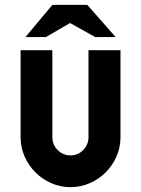

<svg xmlns="http://www.w3.org/2000/svg" viewBox="-20 -756 582 792"><path d="M477 -549V-190Q477 -148 460.5 -110.5Q444 -73 416 -45Q388 -17 350.5 -0.5Q313 16 271 16Q229 16 191.5 -0.5Q154 -17 126 -45Q98 -73 81.5 -110.5Q65 -148 65 -190V-549H196V-190Q196 -159 218 -137Q240 -115 271 -115Q302 -115 323.5 -137.5Q345 -160 345 -190V-549ZM340 -736 457 -603H373L269 -661L169 -603H85L196 -736Z"/></svg>

Font: PostBus
Style: Regular
Weight: 400
Designer: Peter Wiegel
Version: Version 1.001